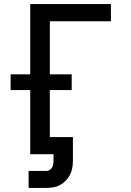

<svg xmlns="http://www.w3.org/2000/svg" viewBox="-20 -755 640 940"><path d="M120 165V82H206Q215 82 222.5 77.5Q230 73 234.5 65.5Q239 58 240.5 49Q242 40 242 31V0H128V-314H32V-391H128V-735H523V-651H224V-391H331V-314H224V-84H337V31Q337 49 334 66.5Q331 84 323 100Q315 116 302.5 129Q290 142 274.5 150.5Q259 159 241.5 162Q224 165 206 165Z"/></svg>

Font: Iosevka Curly Medium Extended
Style: Regular
Weight: 500
Width: 7
Monospace: yes
Designer: Belleve Invis
Foundry: Belleve Invis
Version: Version 11.1.0; ttfautohint (v1.8.3)